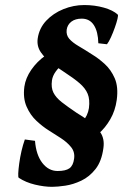

<svg xmlns="http://www.w3.org/2000/svg" viewBox="-20 -723 499 758"><path d="M185.5 14.6Q154.8 14.6 118.2 5.9Q81.5 -2.9 54.2 -21Q51.3 -22.5 52 -38.3Q52.7 -54.2 55.9 -77.9Q59.1 -101.6 64.9 -127Q70.8 -152.3 78.1 -172.4L118.2 -167Q122.6 -111.3 147.2 -79.6Q171.9 -47.9 207.5 -47.9Q239.3 -47.9 254.2 -58.6Q269 -69.3 272.5 -96.2Q276.4 -122.6 260.7 -142.1Q245.1 -161.6 220.2 -177.7Q195.3 -193.8 170.4 -209.5Q147.9 -223.6 123.8 -246.1Q99.6 -268.6 85 -302Q70.3 -335.4 76.2 -380.9Q81.1 -415 103.5 -447.5Q126 -480 158.9 -503.4Q191.9 -526.9 226.6 -533.2Q235.8 -521 244.6 -508.5Q253.4 -496.1 262.7 -483.4Q247.1 -482.9 230 -470.7Q212.9 -458.5 200.2 -440.9Q187.5 -423.3 185.1 -405.3Q181.2 -377 190.9 -357.4Q200.7 -337.9 223.6 -319.8Q246.6 -301.8 282.2 -277.8Q305.7 -263.7 332.3 -244.9Q358.9 -226.1 376.2 -200.4Q393.6 -174.8 388.2 -138.2Q381.3 -86.4 357.2 -55.7Q333 -24.9 301 -9.8Q269 5.4 237.8 10Q206.5 14.6 185.5 14.6ZM316.9 -164.1Q303.2 -176.8 289.1 -189.5Q274.9 -202.1 260.7 -214.8Q283.2 -217.3 304.9 -241.7Q326.7 -266.1 331.1 -296.4Q335.4 -330.1 326.2 -352.5Q316.9 -375 293.7 -394.8Q270.5 -414.6 232.9 -439Q210.4 -453.6 184.6 -472.7Q158.7 -491.7 141.6 -516.1Q124.5 -540.5 128.9 -571.3Q134.8 -611.8 162.6 -641.4Q190.4 -670.9 230.5 -687Q270.5 -703.1 312.5 -703.1Q353.5 -703.1 389.9 -692.9Q426.3 -682.6 444.8 -665.5Q447.3 -663.1 443.8 -648.4Q440.4 -633.8 433.3 -614Q426.3 -594.2 418 -575.9Q409.7 -557.6 402.3 -548.3L368.2 -552.2Q367.2 -598.1 350.6 -623.8Q334 -649.4 302.7 -649.4Q277.3 -649.4 261.7 -637.5Q246.1 -625.5 243.2 -605.5Q240.7 -584.5 253.4 -569.8Q266.1 -555.2 290.3 -541Q314.5 -526.9 344.7 -507.3Q368.2 -493.2 393.1 -470.7Q418 -448.2 432.9 -414.1Q447.8 -379.9 440.9 -328.6Q435.1 -286.1 415.3 -252Q395.5 -217.8 369.1 -195.1Q342.8 -172.4 316.9 -164.1Z"/></svg>

Font: Gentium Book Plus
Style: Bold Italic
Weight: 700
Italic angle: -8°
Designer: Victor Gaultney, Annie Olsen, Iska Routamaa, Becca Hirsbrunner
Foundry: SIL International
Version: Version 6.101